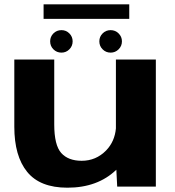

<svg xmlns="http://www.w3.org/2000/svg" viewBox="-20 -867 815 892"><path d="M524.5 0 520.5 -78.5Q434 5 293 5Q166 5 106.2 -68.5Q46.5 -142 46.5 -278V-590.5H232V-289Q232 -192.5 264.5 -156.2Q297 -120 359.5 -120Q426 -120 473 -168Q513 -209.5 518.5 -270.5V-590.5H704V0ZM265.5 -622.5Q243.5 -622.5 228.2 -637.8Q213 -653 213 -675Q213 -696.5 228.2 -711.8Q243.5 -727 265.5 -727Q287 -727 302.2 -711.8Q317.5 -696.5 317.5 -675Q317.5 -653 302.2 -637.8Q287 -622.5 265.5 -622.5ZM494 -622.5Q472 -622.5 456.8 -637.8Q441.5 -653 441.5 -675Q441.5 -696.5 456.8 -711.8Q472 -727 494 -727Q515.5 -727 531 -711.8Q546.5 -696.5 546.5 -675Q546.5 -653 531 -637.8Q515.5 -622.5 494 -622.5ZM182.5 -779.5V-847H580.5V-779.5Z"/></svg>

Font: Anybody ExtraExpanded Regular
Style: Bold
Weight: 700
Width: 8
Designer: Tyler Finck
Foundry: Etcetera Type Company
Version: Version 1.010; ttfautohint (v1.8.3) -l 8 -r 50 -G 200 -x 14 